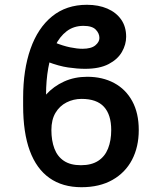

<svg xmlns="http://www.w3.org/2000/svg" viewBox="-20 -780 682 810"><path d="M348.1 -456.1Q412.6 -456.1 461.7 -429.7Q510.7 -403.3 538.1 -353Q565.4 -302.7 565.4 -231.4Q565.4 -160.2 536.9 -105.7Q508.3 -51.3 454.1 -20.8Q399.9 9.8 323.7 9.8Q243.7 9.8 188.7 -29.1Q133.8 -67.9 105.7 -144Q77.6 -220.2 77.6 -334V-367.7Q77.6 -485.4 108.6 -573.7Q139.6 -662.1 199.7 -710.9Q259.8 -759.8 346.7 -759.8Q395.5 -759.8 432.9 -743.7Q470.2 -727.5 491.2 -697.5Q512.2 -667.5 512.2 -625Q512.2 -592.3 494.4 -561Q476.6 -529.8 438.5 -509.8Q400.4 -489.7 338.9 -489.7Q306.2 -489.7 267.3 -495.4Q228.5 -501 180.2 -519.5L210.9 -600.6Q246.1 -586.4 275.9 -580.3Q305.7 -574.2 327.6 -574.2Q364.7 -574.2 382.1 -588.6Q399.4 -603 399.4 -619.6Q399.4 -639.2 384 -655Q368.7 -670.9 332 -670.9Q291 -670.9 261.2 -648.2Q231.4 -625.5 212.2 -585.4Q192.9 -545.4 183.6 -492.9Q174.3 -440.4 174.3 -380.9Q206.1 -416 250.2 -436Q294.4 -456.1 348.1 -456.1ZM324.2 -362.8Q290 -362.8 260.7 -347.9Q231.4 -333 214.1 -304Q196.8 -274.9 196.8 -231.4Q196.8 -187 209.5 -153.3Q222.2 -119.6 249.8 -101.3Q277.3 -83 321.3 -83Q365.7 -83 394 -101.3Q422.4 -119.6 435.8 -153.3Q449.2 -187 449.2 -231.4Q449.2 -295.9 418.7 -329.3Q388.2 -362.8 324.2 -362.8Z"/></svg>

Font: Inter 16pt Medium
Style: Regular
Weight: 500
Version: Version 4.001;git-66647c0bb